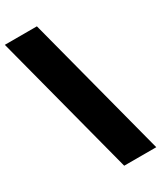

<svg xmlns="http://www.w3.org/2000/svg" viewBox="-229 -886 910 1084"><g transform="rotate(-30 226.0 -344.0)"><path d="M242.5 120 0 -808H209L451.5 120Z"/></g></svg>

Font: Encode Sans Condensed Thin Black
Style: Regular
Weight: 900
Version: Version 3.002